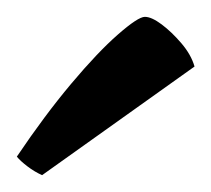

<svg xmlns="http://www.w3.org/2000/svg" viewBox="-20 -773 251 228"><path d="M30 -565Q21 -569 12.5 -575.5Q4 -582 0 -587Q33 -636 64.5 -673.5Q96 -711 120 -732Q144 -753 152 -753Q160 -753 172 -744Q184 -735 195.5 -721.5Q207 -708 211 -694Z"/></svg>

Font: Texturina 12pt
Style: Regular
Weight: 400
Designer: Guillermo Torres Carreño
Foundry: Omnibus-Type
Version: Version 1.002